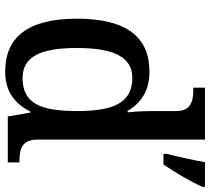

<svg xmlns="http://www.w3.org/2000/svg" viewBox="-55 -745 810 740"><g transform="rotate(90 350.0 -375.0)"><path d="M256 10C334 10 380 -28 410 -87H414L429 0H606V-45H598C553 -45 518 -56 518 -115V-760H318V-715H326C370 -715 408 -706 408 -649V-572C408 -539 409 -494 413 -462H407C378 -512 332 -546 256 -546C125 -546 52 -460 52 -267C52 -75 125 10 256 10ZM573 -613V-600H614C643 -642 682 -708 700 -750V-760H605C597 -713 584 -656 573 -613ZM281 -57C198 -57 165 -126 165 -266C165 -405 198 -480 280 -480C378 -480 408 -405 408 -267C408 -125 378 -57 281 -57Z"/></g></svg>

Font: Noto Serif Gurmukhi Medium
Style: Regular
Weight: 500
Designer: Vaibhav Singh and the Monotype Design Team
Foundry: Monotype Imaging Inc.
Version: Version 2.004